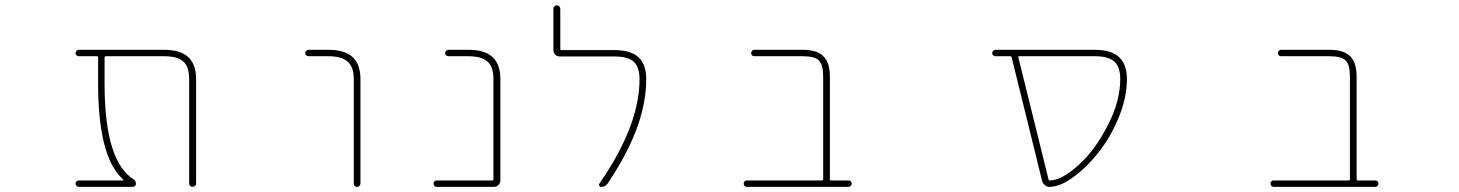

<svg xmlns="http://www.w3.org/2000/svg" viewBox="-20 -733 5540 729"><path d="M698.2 -36.1V-432.6Q698.2 -479.5 676.8 -499Q654.3 -519.5 603.5 -519.5H381.8Q377 -519.5 377 -514.6V-417Q377 -261.7 407.2 -168.9Q434.6 -85.9 486.3 -52.7Q496.1 -46.9 496.1 -35.2Q496.1 -30.3 492.7 -26.9Q489.3 -23.4 484.4 -23.4H279.3Q274.4 -23.4 270.5 -27.3Q266.6 -31.2 266.6 -36.1Q266.6 -41 270.5 -44.4Q274.4 -47.9 279.3 -47.9H447.3Q448.2 -47.9 448.7 -49.3Q449.2 -50.8 448.2 -50.8L442.4 -56.6Q397.5 -99.6 375 -189.5Q352.5 -279.3 352.5 -417V-514.6Q352.5 -519.5 347.7 -519.5H279.3Q274.4 -519.5 270.5 -522.9Q266.6 -526.4 266.6 -531.2Q266.6 -536.1 270.5 -540Q274.4 -543.9 279.3 -543.9H603.5Q665 -543.9 694.8 -516.1Q724.6 -488.3 724.6 -432.6V-36.1Q724.6 -31.2 720.7 -27.3Q716.8 -23.4 711.4 -23.4Q706.1 -23.4 702.1 -27.3Q698.2 -31.2 698.2 -36.1Z M1323.2 -36.1V-432.6Q1323.2 -479.5 1299.8 -499Q1277.3 -519.5 1226.6 -519.5H1151.4Q1146.5 -519.5 1142.6 -522.9Q1138.7 -526.4 1138.7 -531.2Q1138.7 -536.1 1142.6 -540Q1146.5 -543.9 1151.4 -543.9H1226.6Q1288.1 -543.9 1318.4 -516.6Q1348.6 -489.3 1348.6 -432.6V-36.1Q1348.6 -31.2 1344.7 -27.3Q1340.8 -23.4 1335.4 -23.4Q1330.1 -23.4 1326.7 -27.3Q1323.2 -31.2 1323.2 -36.1Z M1638.7 -23.4Q1632.8 -23.4 1629.4 -27.3Q1626 -31.2 1626 -36.1Q1626 -41 1629.4 -44.4Q1632.8 -47.9 1638.7 -47.9H1848.6Q1853.5 -47.9 1853.5 -52.7V-432.6Q1853.5 -479.5 1831.1 -499Q1808.6 -519.5 1757.8 -519.5H1682.6Q1677.7 -519.5 1673.8 -522.9Q1669.9 -526.4 1669.9 -531.2Q1669.9 -536.1 1673.8 -540Q1677.7 -543.9 1682.6 -543.9H1757.8Q1820.3 -543.9 1849.6 -516.6Q1879.9 -489.3 1879.9 -432.6V-47.9Q1879.9 -38.1 1872.6 -30.8Q1865.2 -23.4 1855.5 -23.4Z M2262.7 -23.4Q2257.8 -23.4 2255.4 -27.8Q2252.9 -32.2 2255.9 -36.1Q2408.2 -255.9 2408.2 -431.6Q2408.2 -478.5 2385.7 -499Q2364.3 -518.6 2311.5 -518.6H2105.5Q2094.7 -518.6 2087.9 -525.9Q2081.1 -533.2 2081.1 -543V-700.2Q2081.1 -705.1 2085 -709Q2088.9 -712.9 2094.2 -712.9Q2099.6 -712.9 2103.5 -709Q2107.4 -705.1 2107.4 -700.2V-547.9Q2107.4 -543 2111.3 -543H2311.5Q2374 -543 2404.3 -515.6Q2433.6 -489.3 2433.6 -431.6Q2433.6 -338.9 2394.5 -236.3Q2357.4 -140.6 2287.1 -36.1Q2278.3 -23.4 2262.7 -23.4Z M2815.4 -23.4Q2810.5 -23.4 2807.1 -27.3Q2803.7 -31.2 2803.7 -36.1Q2803.7 -41 2807.1 -44.4Q2810.5 -47.9 2815.4 -47.9H3100.6Q3105.5 -47.9 3105.5 -52.7V-442.4Q3105.5 -486.3 3089.8 -502.9Q3074.2 -519.5 3028.3 -519.5H2843.8Q2838.9 -519.5 2835.4 -522.9Q2832 -526.4 2832 -531.2Q2832 -536.1 2835.4 -540Q2838.9 -543.9 2843.8 -543.9H3028.3Q3082 -543.9 3106.4 -519.5Q3130.9 -495.1 3130.9 -442.4V-52.7Q3130.9 -47.9 3134.8 -47.9H3202.1Q3207 -47.9 3210.4 -44.4Q3213.9 -41 3213.9 -36.1Q3213.9 -31.2 3210.4 -27.3Q3207 -23.4 3202.1 -23.4Z M3965.8 -23.4Q3965.8 -23.4 3964.8 -23.4Q3955.1 -23.4 3947.3 -30.3Q3938.5 -37.1 3936.5 -46.9L3821.3 -514.6Q3820.3 -519.5 3815.4 -519.5H3759.8Q3754.9 -519.5 3751 -522.9Q3747.1 -526.4 3747.1 -531.2Q3747.1 -536.1 3751 -540Q3754.9 -543.9 3759.8 -543.9H4137.7Q4199.2 -543.9 4229 -516.1Q4258.8 -488.3 4258.8 -432.6Q4258.8 -364.3 4228.5 -289.1Q4198.2 -214.8 4153.3 -157.2Q4108.4 -99.6 4056.6 -61.5Q4006.8 -24.4 3965.8 -23.4ZM3960.9 -52.7Q3961.9 -47.9 3965.8 -47.9Q4009.8 -47.9 4074.2 -105.5Q4137.7 -162.1 4185.5 -255.9Q4233.4 -348.6 4233.4 -432.6Q4233.4 -479.5 4210.9 -499Q4188.5 -519.5 4137.7 -519.5H3849.6Q3844.7 -519.5 3846.7 -514.6Z M4815.4 -23.4Q4810.5 -23.4 4807.1 -27.3Q4803.7 -31.2 4803.7 -36.1Q4803.7 -41 4807.1 -44.4Q4810.5 -47.9 4815.4 -47.9H5100.6Q5105.5 -47.9 5105.5 -52.7V-442.4Q5105.5 -486.3 5089.8 -502.9Q5074.2 -519.5 5028.3 -519.5H4843.8Q4838.9 -519.5 4835.4 -522.9Q4832 -526.4 4832 -531.2Q4832 -536.1 4835.4 -540Q4838.9 -543.9 4843.8 -543.9H5028.3Q5082 -543.9 5106.4 -519.5Q5130.9 -495.1 5130.9 -442.4V-52.7Q5130.9 -47.9 5134.8 -47.9H5202.1Q5207 -47.9 5210.4 -44.4Q5213.9 -41 5213.9 -36.1Q5213.9 -31.2 5210.4 -27.3Q5207 -23.4 5202.1 -23.4Z"/></svg>

Font: Rounded-X Mgen+ 1m thin
Style: Regular
Weight: 100
Designer: [Source Han Sans]
Ryoko NISHIZUKA  (kana & ideographs); Paul D. Hunt (Latin, Greek & Cyrillic); Wenlong ZHANG  (bopomofo
Version: Version 1.059.20150602